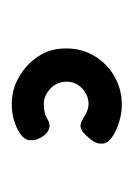

<svg xmlns="http://www.w3.org/2000/svg" viewBox="31 -86 232 335"><g transform="rotate(-90 147.5 82.0)"><path d="M133 178Q110 178 87.5 167.5Q65 157 65 144Q64 134 72 124Q81 113 86 109.5Q91 106 96 106Q102 106 113 113Q124 120 134 120Q149 120 161 109Q173 98 173 82Q173 65 161 53.5Q149 42 134 42Q118 42 110 47Q102 52 97 52Q91 52 85.5 48.5Q80 45 75 36Q71 28 71 23.5Q71 19 71 15Q73 7 82.5 0.5Q92 -6 105.5 -10Q119 -14 134 -14Q159 -14 181 -1.5Q203 11 217 32Q231 53 231 81Q231 108 218 130Q205 152 182.5 165Q160 178 133 178Z"/></g></svg>

Font: Fredoka Expanded
Style: Regular
Weight: 400
Width: 7
Designer: Ben Nathan
Foundry: Milena B. Brandão, Ben Nathan
Version: Version 2.001